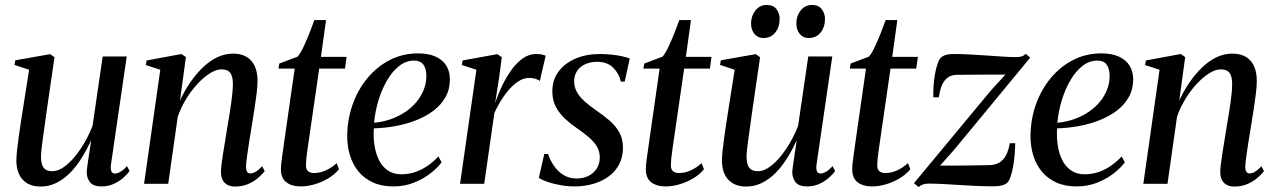

<svg xmlns="http://www.w3.org/2000/svg" viewBox="-20 -742 5145 775"><path d="M143.5 11Q112.5 11 90.8 -1.5Q69 -14 57.5 -37.5Q46 -61 46 -94.5Q46 -107.5 48.5 -132.2Q51 -157 55 -185.8Q59 -214.5 62.8 -239.2Q66.5 -264 68.5 -276.5L97.5 -460.5L38.5 -480L41.5 -498.5L182.5 -523.5L200 -511L166 -277.5Q164 -260.5 160.5 -236.5Q157 -212.5 153.5 -187.5Q150 -162.5 147.8 -141.8Q145.5 -121 145.5 -110.5Q145.5 -90 150.2 -76.5Q155 -63 165 -57Q175 -51 191 -51Q218 -51 247.8 -75.2Q277.5 -99.5 305.2 -140.8Q333 -182 353.5 -233.5L394.5 -514H491.5L428 -78.5Q425.5 -61.5 429.2 -51.5Q433 -41.5 444 -41.5Q453.5 -41.5 466.2 -48.8Q479 -56 492.5 -71.5L503 -52Q493.5 -38 476.8 -23.5Q460 -9 438 0.8Q416 10.5 390 10.5Q355.5 10.5 342.5 -7.5Q329.5 -25.5 330 -48Q330 -52 331.8 -66.2Q333.5 -80.5 336.5 -99.8Q339.5 -119 342.5 -138.5Q345.5 -158 347.5 -172H346Q329 -135 308 -101.8Q287 -68.5 261.8 -43.2Q236.5 -18 207 -3.5Q177.5 11 143.5 11Z M706.5 -336.5Q724.5 -375 747.8 -409Q771 -443 798.5 -469.5Q826 -496 856.8 -510.8Q887.5 -525.5 920.5 -525.5Q969 -525.5 994.2 -496.8Q1019.5 -468 1019.5 -414.5Q1019.5 -394.5 1016 -365.5Q1012.5 -336.5 1007.2 -302.8Q1002 -269 996.5 -235Q991.5 -204 986.2 -172.2Q981 -140.5 977.5 -113.8Q974 -87 973 -71Q973 -55.5 977.2 -48.8Q981.5 -42 990.5 -42Q1000 -42 1011.8 -48.5Q1023.5 -55 1038 -71L1048.5 -51.5Q1038.5 -38 1021.5 -23.5Q1004.5 -9 981.2 1Q958 11 928 11Q912 11 899.2 4.8Q886.5 -1.5 879.2 -14.5Q872 -27.5 872 -48Q872 -59 874.2 -78.5Q876.5 -98 880.5 -122.8Q884.5 -147.5 889 -174.8Q893.5 -202 897.5 -228Q902 -253.5 906 -278.5Q910 -303.5 913.2 -326.2Q916.5 -349 918.2 -368.2Q920 -387.5 920 -401.5Q920 -422.5 915.5 -436Q911 -449.5 900.8 -455.8Q890.5 -462 873.5 -462Q852.5 -462 827.5 -446.2Q802.5 -430.5 777.5 -403.8Q752.5 -377 731.5 -342.8Q710.5 -308.5 697.5 -271L659 0H561.5L627 -460.5L568.5 -479.5L572 -498L712.5 -524L730.5 -511.5Z M1226.5 -175.5Q1222.5 -149 1220 -130.5Q1217.5 -112 1216.2 -98.8Q1215 -85.5 1215 -73.5Q1215 -57.5 1224 -50.5Q1233 -43.5 1247 -43.5Q1272 -43.5 1295.8 -54.5Q1319.5 -65.5 1339 -83.5L1348.5 -59Q1329.5 -36 1302.5 -20.5Q1275.5 -5 1247 2.8Q1218.5 10.5 1194.5 10.5Q1157 10.5 1135 -6.8Q1113 -24 1114 -62Q1114 -69.5 1115.2 -81.8Q1116.5 -94 1118.8 -110Q1121 -126 1123.8 -145.2Q1126.5 -164.5 1129.5 -186L1169.5 -465H1104L1107.5 -485.5L1181.5 -513.5Q1192.5 -526 1205.2 -553Q1218 -580 1229.8 -610Q1241.5 -640 1249 -661H1296L1275.5 -512.5H1379L1372.5 -465H1268.5Z M1762.5 -87Q1747 -65.5 1718.5 -43Q1690 -20.5 1651.5 -5Q1613 10.5 1567.5 10.5Q1520.5 10.5 1485.5 -5.5Q1450.5 -21.5 1427.5 -49.2Q1404.5 -77 1393 -113.8Q1381.5 -150.5 1381.5 -192.5Q1382 -259.5 1403.2 -319.8Q1424.5 -380 1463 -426.5Q1501.5 -473 1553.5 -499.8Q1605.5 -526.5 1667.5 -526.5Q1710.5 -526.5 1739 -513.2Q1767.5 -500 1781.8 -476.5Q1796 -453 1796 -422Q1796 -381.5 1778.2 -350Q1760.5 -318.5 1729.8 -295.2Q1699 -272 1659.5 -256.5Q1620 -241 1576.2 -233Q1532.5 -225 1489 -224Q1486.5 -189 1491.5 -155.8Q1496.5 -122.5 1509.5 -96.2Q1522.5 -70 1545 -54.2Q1567.5 -38.5 1600 -38.5Q1629.5 -38.5 1656 -47.5Q1682.5 -56.5 1706 -72.8Q1729.5 -89 1749.5 -110.5ZM1651.5 -497.5Q1619.5 -497.5 1592.2 -476.5Q1565 -455.5 1543.8 -420Q1522.5 -384.5 1508.5 -339.5Q1494.5 -294.5 1490 -246.5Q1527.5 -250 1559.8 -261.8Q1592 -273.5 1618 -291.5Q1644 -309.5 1662.5 -332.2Q1681 -355 1691 -381.2Q1701 -407.5 1701 -436Q1700.5 -466 1688.5 -481.8Q1676.5 -497.5 1651.5 -497.5Z M1837 0 1903 -460.5 1844 -479.5 1847.5 -498 1987.5 -523.5 2005.5 -511 1994.5 -427 1978.5 -325.5Q1990 -361 2007 -396.2Q2024 -431.5 2045 -460.5Q2066 -489.5 2091 -506.8Q2116 -524 2143.5 -524Q2158.5 -524 2168 -521.8Q2177.5 -519.5 2182.5 -517L2159 -415Q2155 -419.5 2142.5 -423.5Q2130 -427.5 2116.5 -427.5Q2093.5 -427.5 2072.5 -413.8Q2051.5 -400 2032.8 -378Q2014 -356 1999.5 -331.5Q1985 -307 1975.5 -286L1934.5 0Z M2501.5 -412.5H2486Q2479 -445 2455 -468.8Q2431 -492.5 2391 -492.5Q2364 -492.5 2343 -483.2Q2322 -474 2310 -456.5Q2298 -439 2297.5 -414.5Q2297.5 -390.5 2308.5 -370.8Q2319.5 -351 2338.8 -333.8Q2358 -316.5 2382 -299.5Q2415.5 -277 2440.8 -255Q2466 -233 2480.2 -207Q2494.5 -181 2494.5 -146.5Q2494.5 -107.5 2479 -78.2Q2463.5 -49 2436 -29.2Q2408.5 -9.5 2373.5 0.5Q2338.5 10.5 2299.5 10.5Q2271 10.5 2241.5 5.2Q2212 0 2188.8 -8.2Q2165.5 -16.5 2155 -24.5L2177 -120.5H2192Q2201.5 -93.5 2217.2 -71Q2233 -48.5 2255.8 -35Q2278.5 -21.5 2307.5 -21.5Q2333.5 -21.5 2354.8 -31.8Q2376 -42 2388.5 -61.2Q2401 -80.5 2401 -106.5Q2401 -132.5 2388 -152.8Q2375 -173 2353.8 -190.5Q2332.5 -208 2308 -225Q2284.5 -241 2262 -261.5Q2239.5 -282 2224.5 -309.2Q2209.5 -336.5 2209.5 -373Q2209.5 -420 2235 -453.8Q2260.5 -487.5 2303.8 -505.8Q2347 -524 2401 -524Q2425.5 -524 2449 -521.5Q2472.5 -519 2491.5 -514.8Q2510.5 -510.5 2522 -506Z M2699.5 -175.5Q2695.5 -149 2693 -130.5Q2690.5 -112 2689.2 -98.8Q2688 -85.5 2688 -73.5Q2688 -57.5 2697 -50.5Q2706 -43.5 2720 -43.5Q2745 -43.5 2768.8 -54.5Q2792.5 -65.5 2812 -83.5L2821.5 -59Q2802.5 -36 2775.5 -20.5Q2748.5 -5 2720 2.8Q2691.5 10.5 2667.5 10.5Q2630 10.5 2608 -6.8Q2586 -24 2587 -62Q2587 -69.5 2588.2 -81.8Q2589.5 -94 2591.8 -110Q2594 -126 2596.8 -145.2Q2599.5 -164.5 2602.5 -186L2642.5 -465H2577L2580.5 -485.5L2654.5 -513.5Q2665.5 -526 2678.2 -553Q2691 -580 2702.8 -610Q2714.5 -640 2722 -661H2769L2748.5 -512.5H2852L2845.5 -465H2741.5Z M2991.5 11Q2960.5 11 2938.8 -1.5Q2917 -14 2905.5 -37.5Q2894 -61 2894 -94.5Q2894 -107.5 2896.5 -132.2Q2899 -157 2903 -185.8Q2907 -214.5 2910.8 -239.2Q2914.5 -264 2916.5 -276.5L2945.5 -460.5L2886.5 -480L2889.5 -498.5L3030.5 -523.5L3048 -511L3014 -277.5Q3012 -260.5 3008.5 -236.5Q3005 -212.5 3001.5 -187.5Q2998 -162.5 2995.8 -141.8Q2993.5 -121 2993.5 -110.5Q2993.5 -90 2998.2 -76.5Q3003 -63 3013 -57Q3023 -51 3039 -51Q3066 -51 3095.8 -75.2Q3125.5 -99.5 3153.2 -140.8Q3181 -182 3201.5 -233.5L3242.5 -514H3339.5L3276 -78.5Q3273.5 -61.5 3277.2 -51.5Q3281 -41.5 3292 -41.5Q3301.5 -41.5 3314.2 -48.8Q3327 -56 3340.5 -71.5L3351 -52Q3341.5 -38 3324.8 -23.5Q3308 -9 3286 0.8Q3264 10.5 3238 10.5Q3203.5 10.5 3190.5 -7.5Q3177.5 -25.5 3178 -48Q3178 -52 3179.8 -66.2Q3181.5 -80.5 3184.5 -99.8Q3187.5 -119 3190.5 -138.5Q3193.5 -158 3195.5 -172H3194Q3177 -135 3156 -101.8Q3135 -68.5 3109.8 -43.2Q3084.5 -18 3055 -3.5Q3025.5 11 2991.5 11ZM3061.5 -588.5Q3039 -588.5 3025.2 -605.2Q3011.5 -622 3011.5 -648.5Q3012 -678 3029.5 -700Q3047 -722 3075 -722Q3101.5 -722 3114.2 -705Q3127 -688 3127 -666Q3127 -632.5 3109.2 -610.5Q3091.5 -588.5 3061.5 -588.5ZM3244 -588.5Q3221.5 -588.5 3208 -605.2Q3194.5 -622 3194.5 -648.5Q3194.5 -678 3212 -700Q3229.5 -722 3258 -722Q3284 -722 3297 -705Q3310 -688 3310 -666Q3310 -632.5 3292.2 -610.5Q3274.5 -588.5 3244 -588.5Z M3532.5 -175.5Q3528.5 -149 3526 -130.5Q3523.5 -112 3522.2 -98.8Q3521 -85.5 3521 -73.5Q3521 -57.5 3530 -50.5Q3539 -43.5 3553 -43.5Q3578 -43.5 3601.8 -54.5Q3625.5 -65.5 3645 -83.5L3654.5 -59Q3635.5 -36 3608.5 -20.5Q3581.5 -5 3553 2.8Q3524.5 10.5 3500.5 10.5Q3463 10.5 3441 -6.8Q3419 -24 3420 -62Q3420 -69.5 3421.2 -81.8Q3422.5 -94 3424.8 -110Q3427 -126 3429.8 -145.2Q3432.5 -164.5 3435.5 -186L3475.5 -465H3410L3413.5 -485.5L3487.5 -513.5Q3498.5 -526 3511.2 -553Q3524 -580 3535.8 -610Q3547.5 -640 3555 -661H3602L3581.5 -512.5H3685L3678.5 -465H3574.5Z M4038.5 -441Q4026.5 -441 4006 -441Q3985.5 -441 3961 -440.8Q3936.5 -440.5 3912.5 -440.5Q3888.5 -440.5 3869.2 -440.2Q3850 -440 3840.5 -440Q3816 -439 3801.5 -425.8Q3787 -412.5 3779.8 -392.2Q3772.5 -372 3769.5 -349H3747.5Q3746.5 -367 3748 -392Q3749.5 -417 3754 -442.8Q3758.5 -468.5 3765.8 -488.2Q3773 -508 3784 -514Q3789.5 -518 3800.2 -521Q3811 -524 3830 -524Q3859 -524 3893.5 -522.2Q3928 -520.5 3962.8 -518Q3997.5 -515.5 4028.2 -513.5Q4059 -511.5 4080 -511.5Q4094 -511.5 4102.5 -513.8Q4111 -516 4120.5 -524.5L4138.5 -509.5L3833 -139.5L3774.5 -73.5Q3793.5 -73.5 3822 -73.5Q3850.5 -73.5 3881 -74Q3911.5 -74.5 3937.2 -74.8Q3963 -75 3976 -75.5Q4010.5 -77 4029.8 -99.2Q4049 -121.5 4056 -164H4078Q4077.5 -142 4075.5 -117Q4073.5 -92 4069.2 -68.5Q4065 -45 4058.5 -27Q4052 -9 4042.5 -1.5Q4036 3.5 4023 6.8Q4010 10 3988.5 10Q3958 10 3921.5 8.5Q3885 7 3848.8 4.5Q3812.5 2 3782.2 0.5Q3752 -1 3733.5 -1Q3717 -1 3707 2Q3697 5 3688 13L3669 -2.5L3979.5 -376.5Z M4520.5 -87Q4505 -65.5 4476.5 -43Q4448 -20.5 4409.5 -5Q4371 10.5 4325.5 10.5Q4278.5 10.5 4243.5 -5.5Q4208.5 -21.5 4185.5 -49.2Q4162.5 -77 4151 -113.8Q4139.5 -150.5 4139.5 -192.5Q4140 -259.5 4161.2 -319.8Q4182.5 -380 4221 -426.5Q4259.5 -473 4311.5 -499.8Q4363.5 -526.5 4425.5 -526.5Q4468.5 -526.5 4497 -513.2Q4525.5 -500 4539.8 -476.5Q4554 -453 4554 -422Q4554 -381.5 4536.2 -350Q4518.5 -318.5 4487.8 -295.2Q4457 -272 4417.5 -256.5Q4378 -241 4334.2 -233Q4290.5 -225 4247 -224Q4244.5 -189 4249.5 -155.8Q4254.5 -122.5 4267.5 -96.2Q4280.5 -70 4303 -54.2Q4325.5 -38.5 4358 -38.5Q4387.5 -38.5 4414 -47.5Q4440.5 -56.5 4464 -72.8Q4487.5 -89 4507.5 -110.5ZM4409.5 -497.5Q4377.5 -497.5 4350.2 -476.5Q4323 -455.5 4301.8 -420Q4280.5 -384.5 4266.5 -339.5Q4252.5 -294.5 4248 -246.5Q4285.5 -250 4317.8 -261.8Q4350 -273.5 4376 -291.5Q4402 -309.5 4420.5 -332.2Q4439 -355 4449 -381.2Q4459 -407.5 4459 -436Q4458.5 -466 4446.5 -481.8Q4434.5 -497.5 4409.5 -497.5Z M4740 -336.5Q4758 -375 4781.2 -409Q4804.5 -443 4832 -469.5Q4859.5 -496 4890.2 -510.8Q4921 -525.5 4954 -525.5Q5002.5 -525.5 5027.8 -496.8Q5053 -468 5053 -414.5Q5053 -394.5 5049.5 -365.5Q5046 -336.5 5040.8 -302.8Q5035.5 -269 5030 -235Q5025 -204 5019.8 -172.2Q5014.5 -140.5 5011 -113.8Q5007.5 -87 5006.5 -71Q5006.5 -55.5 5010.8 -48.8Q5015 -42 5024 -42Q5033.5 -42 5045.2 -48.5Q5057 -55 5071.5 -71L5082 -51.5Q5072 -38 5055 -23.5Q5038 -9 5014.8 1Q4991.5 11 4961.5 11Q4945.5 11 4932.8 4.8Q4920 -1.5 4912.8 -14.5Q4905.5 -27.5 4905.5 -48Q4905.5 -59 4907.8 -78.5Q4910 -98 4914 -122.8Q4918 -147.5 4922.5 -174.8Q4927 -202 4931 -228Q4935.5 -253.5 4939.5 -278.5Q4943.5 -303.5 4946.8 -326.2Q4950 -349 4951.8 -368.2Q4953.5 -387.5 4953.5 -401.5Q4953.5 -422.5 4949 -436Q4944.5 -449.5 4934.2 -455.8Q4924 -462 4907 -462Q4886 -462 4861 -446.2Q4836 -430.5 4811 -403.8Q4786 -377 4765 -342.8Q4744 -308.5 4731 -271L4692.5 0H4595L4660.5 -460.5L4602 -479.5L4605.5 -498L4746 -524L4764 -511.5Z"/></svg>

Font: Merriweather 120pt
Style: Italic
Weight: 400
Italic angle: -7.8°
Version: Version 2.101